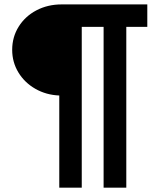

<svg xmlns="http://www.w3.org/2000/svg" viewBox="-20 -740 717 884"><path d="M252.9 -300.3Q192.4 -302.7 142.8 -331.1Q93.3 -359.4 64.7 -406.5Q36.1 -453.6 36.1 -510.7Q36.1 -569.3 65.9 -617.2Q95.7 -665 147.7 -692.4Q199.7 -719.7 263.7 -719.7H658.2V-616.2H561.5V124H457V-616.2H356.4V124H252.9Z"/></svg>

Font: Reddit Sans Fudge
Style: Bold
Weight: 700
Designer: Stephen Hutchings
Foundry: Reddit
Version: Version 1.013